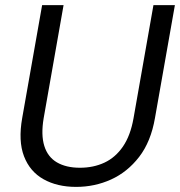

<svg xmlns="http://www.w3.org/2000/svg" viewBox="-20 -720 705 752"><path d="M278 12Q204 12 150.5 -18Q97 -48 74 -108Q51 -168 67 -258L145 -700H229L151 -257Q140 -192 153.5 -148.5Q167 -105 203 -84Q239 -63 293 -63Q346 -63 389 -83Q432 -103 461.5 -146Q491 -189 503 -257L581 -700H665L587 -258Q571 -165 525 -105.5Q479 -46 415 -17Q351 12 278 12Z"/></svg>

Font: DM Sans 11pt
Style: Italic
Weight: 400
Italic angle: -10°
Version: Version 4.004;gftools[0.9.30]